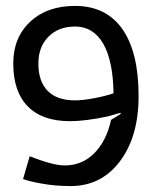

<svg xmlns="http://www.w3.org/2000/svg" viewBox="-20 -625 520 650"><path d="M449.2 -299.8Q449.2 -162.6 386 -78.9Q322.8 4.9 219.2 4.9Q167 4.9 121.3 -3.4Q75.7 -11.7 58.1 -19L80.6 -96.2Q158.7 -64.9 199.2 -64.9Q257.8 -64.9 299.1 -106.2Q340.3 -147.5 356 -219.2L389.2 -239.7Q388.7 -240.2 388.2 -241.5Q387.7 -242.7 387.7 -243.2L345.2 -231Q269.5 -214.8 216.8 -214.8Q123 -214.8 74 -264.9Q24.9 -314.9 24.9 -410.2Q24.9 -498 82.3 -551.5Q139.6 -605 233.9 -605Q338.9 -605 394 -526.9Q449.2 -448.7 449.2 -299.8ZM364.3 -309.1Q362.8 -419.4 329.3 -477.3Q295.9 -535.2 233.9 -535.2Q178.2 -535.2 144 -500.7Q109.9 -466.3 109.9 -410.2Q109.9 -349.1 141.6 -317.1Q173.3 -285.2 233.9 -285.2Q259.8 -285.2 298.6 -292.5Q337.4 -299.8 364.3 -309.1Z"/></svg>

Font: Nikodecs
Style: Medium
Weight: 500
Version: Version 0.29